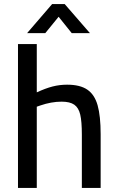

<svg xmlns="http://www.w3.org/2000/svg" viewBox="-20 -930 582 950"><path d="M69 0ZM69 -712H162V-473Q205 -493 240 -502Q275 -511 312 -511Q376 -511 412 -486.5Q448 -462 463 -409Q478 -356 478 -266V0H385V-264Q385 -329 377 -363Q369 -397 347.5 -412Q326 -427 285 -427Q234 -427 179 -408L162 -402V0H69ZM238 -910H300L425 -766H335L270 -847L204 -766H114Z"/></svg>

Font: Cairo SemiBold
Style: Regular
Weight: 600
Designer: Mohamed Gaber, the designers of Titillium
Foundry: Kief Type Foundry
Version: Version 2.009; ttfautohint (v1.5.33-1714) -l 8 -r 50 -G 200 